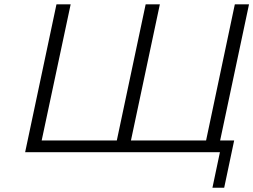

<svg xmlns="http://www.w3.org/2000/svg" viewBox="-20 -715 1190 902"><path d="M98.1 0 245.1 -693.8 246.1 -694.8H312L175.8 -55.2H528.8L664.1 -693.8L665 -694.8H731L595.2 -55.2H948.2L1083 -693.8L1084 -694.8H1149.9L1014.2 -55.2H1080.1L1033.2 167H978L1013.2 0Z"/></svg>

Font: CMU Bright
Style: Oblique
Weight: 500
Italic angle: -12°
Version: Version 0.7.0